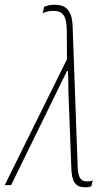

<svg xmlns="http://www.w3.org/2000/svg" viewBox="-67 -785 472 814"><path d="M295 9C308 9 314 7 320 5L326 -20C321 -18 312 -16 302 -16C276 -16 263 -30 262 -85L241 -671C239 -742 212 -765 164 -765C144 -765 128 -760 120 -756L114 -729C126 -735 143 -739 158 -739C197 -739 215 -721 216 -660L217 -534L-47 0H-20L189 -427C199 -447 208 -465 217 -484H221C221 -462 223 -464 223 -398L235 -82C236 -15 251 9 295 9Z"/></svg>

Font: Noto Sans Condensed Thin
Style: Italic
Weight: 100
Width: 3
Italic angle: -12°
Designer: Monotype Design Team
Foundry: Monotype Imaging Inc.
Version: Version 2.013